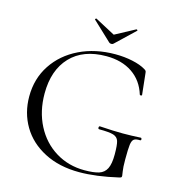

<svg xmlns="http://www.w3.org/2000/svg" viewBox="-116 -894 946 1009"><g transform="rotate(15 357.0 -389.5)"><path d="M49 -305Q49 -402 98.5 -477Q148 -552 234.5 -594Q321 -636 430 -636Q479 -636 523.5 -626.5Q568 -617 596 -600Q604 -595 605.5 -591.5Q607 -588 608 -577L620 -465Q620 -462 614.5 -461.5Q609 -461 608 -464Q586 -536 528.5 -575Q471 -614 387 -614Q261 -614 192 -541Q123 -468 123 -341Q123 -244 162.5 -167.5Q202 -91 272 -48Q342 -5 429 -5Q480 -5 508 -14Q536 -23 549 -49Q562 -75 562 -126Q562 -178 555.5 -198.5Q549 -219 526.5 -226Q504 -233 449 -233Q443 -233 443 -241Q443 -244 444.5 -246.5Q446 -249 448 -249Q526 -244 574 -244Q621 -244 672 -247Q674 -247 675.5 -244.5Q677 -242 677 -240Q677 -233 672 -233Q648 -234 638 -226.5Q628 -219 625 -196Q622 -173 622 -116Q622 -71 625.5 -52Q629 -33 629 -28Q629 -22 627 -20Q625 -18 618 -16Q497 12 405 12Q296 12 215 -30Q134 -72 91.5 -144Q49 -216 49 -305ZM278 -785Q278 -787 280.5 -789.5Q283 -792 285 -791L394 -733L502 -791H503Q506 -791 508 -788Q510 -785 507 -784L405 -687Q401 -683 394 -683Q386 -683 382 -687L279 -784Q279 -784 278.5 -784.5Q278 -785 278 -785Z"/></g></svg>

Font: Cormorant Unicase
Style: Regular
Weight: 400
Designer: Christian Thalmann (Catharsis Fonts)
Foundry: Catharsis Fonts
Version: Version 4.000